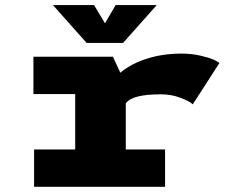

<svg xmlns="http://www.w3.org/2000/svg" viewBox="-20 -718 890 738"><path d="M582.5 -698.5 453 -553H313L183.5 -698.5H341.5L383.5 -628.5L424.5 -698.5ZM463.5 -143.5H614.5V0H111V-143.5H269V-356.5H108.5V-500H414L442.5 -438.5Q483.5 -473 544.5 -492.5Q605.5 -512 678.5 -512Q716.5 -512 751 -504Q785.5 -496 801.5 -488.5Q817.5 -481 823.5 -476L721 -317Q709.5 -328.5 674 -342Q638.5 -355.5 598 -355.5Q487 -355.5 463.5 -320.5Z"/></svg>

Font: League Mono Wide ExtraBold
Style: Regular
Weight: 800
Width: 8
Designer: Tyler Finck
Foundry: The League of Moveable Type / Tyler Finck
Version: Version 2.210